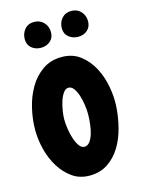

<svg xmlns="http://www.w3.org/2000/svg" viewBox="-120 -840 688 937"><g transform="rotate(-15 223.5 -371.0)"><path d="M214.8 28.3Q165 28.3 127.9 2Q90.8 -24.4 65.4 -65.4Q40 -106.4 27.3 -156.7Q14.6 -207 14.6 -255.9Q14.6 -307.6 27.3 -362.8Q40 -418 66.4 -463.4Q92.8 -508.8 133.8 -537.6Q174.8 -566.4 231.4 -566.4Q286.1 -566.4 324.7 -536.6Q363.3 -506.8 386.7 -462.4Q410.2 -418 419.9 -365.2Q429.7 -312.5 426.8 -265.6Q423.8 -213.9 410.6 -161.1Q397.5 -108.4 372.1 -66.4Q346.7 -24.4 307.6 2Q268.6 28.3 214.8 28.3ZM224.6 -413.1Q210 -413.1 198.7 -397.5Q187.5 -381.8 180.2 -359.4Q172.9 -336.9 168.9 -312Q165 -287.1 165 -268.6Q165 -245.1 169.4 -217.8Q173.8 -190.4 181.6 -167.5Q189.5 -144.5 200.7 -129.4Q211.9 -114.3 226.6 -114.3Q242.2 -114.3 253.4 -128.9Q264.6 -143.6 271.5 -166Q278.3 -188.5 281.2 -215.3Q284.2 -242.2 284.2 -265.6Q284.2 -287.1 280.3 -313Q276.4 -338.9 269 -361.3Q261.7 -383.8 250.5 -398.4Q239.3 -413.1 224.6 -413.1ZM401.4 -702.1Q401.4 -673.8 382.8 -657.2Q364.3 -640.6 335.9 -640.6Q308.6 -640.6 288.6 -656.7Q268.6 -672.9 268.6 -701.2Q268.6 -730.5 286.6 -751Q304.7 -771.5 335 -771.5Q364.3 -771.5 382.8 -751.5Q401.4 -731.4 401.4 -702.1ZM212.9 -697.3Q212.9 -668.9 193.8 -652.3Q174.8 -635.7 146.5 -635.7Q119.1 -635.7 99.6 -651.9Q80.1 -668 80.1 -696.3Q80.1 -725.6 97.7 -746.1Q115.2 -766.6 145.5 -766.6Q174.8 -766.6 193.8 -746.6Q212.9 -726.6 212.9 -697.3Z"/></g></svg>

Font: Chewy
Style: Regular
Weight: 400
Version: Version 1.001